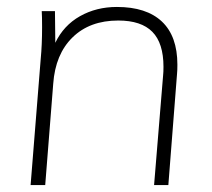

<svg xmlns="http://www.w3.org/2000/svg" viewBox="-20 -532 610 552"><path d="M490 -346Q490 -329 489 -320L464 0H423L449 -316Q450 -324 450 -340Q450 -408 418 -440.5Q386 -473 320 -473Q238 -473 188.5 -424.5Q139 -376 133 -291L110 0H68L97 -362Q101 -403 101 -454Q101 -485 100 -500H138L139 -409Q163 -459 210 -485.5Q257 -512 316 -512Q401 -512 445.5 -470Q490 -428 490 -346Z"/></svg>

Font: Muli ExtraLight
Style: Italic
Weight: 275
Italic angle: -4.541°
Designer: Vernon Adams
Foundry: Vernon Adams
Version: Version 2.001